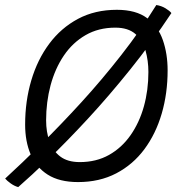

<svg xmlns="http://www.w3.org/2000/svg" viewBox="-38 -699 734 764"><path d="M584 -679Q604 -676 620.5 -666Q637 -656 644 -647Q565.5 -528.5 480.2 -422.5Q395 -316.5 312.2 -227Q229.5 -137.5 157.5 -68.2Q85.5 1 34.5 45.5Q19.5 41.5 4.5 30.8Q-10.5 20 -17.5 11.5Q48 -48.5 126 -125.5Q204 -202.5 285.8 -292Q367.5 -381.5 444.2 -479.5Q521 -577.5 584 -679ZM272.5 25.5Q198.5 25.5 152 -4Q105.5 -33.5 83.8 -85Q62 -136.5 62 -203Q62 -296.5 86.5 -379.2Q111 -462 158 -525Q205 -588 272.5 -624Q340 -660 427 -660Q503.5 -660 547.5 -626.8Q591.5 -593.5 610.2 -539Q629 -484.5 629 -419Q629 -327.5 605.5 -247Q582 -166.5 536.5 -105.2Q491 -44 424.5 -9.2Q358 25.5 272.5 25.5ZM279.5 -54Q345 -54 395.8 -82.5Q446.5 -111 481.5 -161Q516.5 -211 534.5 -275.5Q552.5 -340 552.5 -412.5Q552.5 -457.5 541 -498Q529.5 -538.5 500.8 -563.8Q472 -589 421 -589Q354 -589 302.5 -559.2Q251 -529.5 216 -477.8Q181 -426 163.2 -359.5Q145.5 -293 145.5 -220Q145.5 -174 159 -136.2Q172.5 -98.5 201.8 -76.2Q231 -54 279.5 -54Z"/></svg>

Font: Grandstander Thin Light
Style: Italic
Weight: 300
Italic angle: -15°
Version: Version 1.200